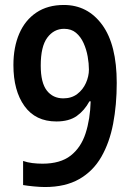

<svg xmlns="http://www.w3.org/2000/svg" viewBox="-20 -743 530 773"><path d="M450 -409Q450 -321 435.5 -245Q421 -169 388 -111.5Q355 -54 299 -22Q243 10 161 10Q142 10 116 7.5Q90 5 73 2V-95Q90 -89 110 -86.5Q130 -84 151 -84Q223 -84 264.5 -116.5Q306 -149 324.5 -206Q343 -263 345 -335H340Q320 -298 289 -276Q258 -254 207 -254Q123 -254 78.5 -316Q34 -378 34 -481Q34 -553 57.5 -607.5Q81 -662 126.5 -692.5Q172 -723 237 -723Q333 -723 391.5 -643Q450 -563 450 -409ZM238 -627Q197 -627 170.5 -591.5Q144 -556 144 -479Q144 -410 168.5 -378.5Q193 -347 235 -347Q268 -347 291 -364.5Q314 -382 326 -409Q338 -436 338 -463Q338 -487 333 -515.5Q328 -544 316.5 -569.5Q305 -595 286 -611Q267 -627 238 -627Z"/></svg>

Font: Noto Sans Sinhala Condensed SemiBold
Style: Regular
Weight: 600
Width: 3
Designer: Jelle Bosma - Monotype Design Team
Foundry: Monotype Imaging Inc.
Version: Version 2.006; ttfautohint (v1.8.4.7-5d5b)